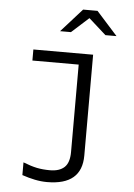

<svg xmlns="http://www.w3.org/2000/svg" viewBox="-62 -772 723 1037"><g transform="rotate(5 300.0 -253.5)"><path d="M233 219Q200 219 166 212Q132 205 97 193V124Q140 141 172 147.5Q204 154 243 154Q294 154 321 129Q348 104 348 46V-428H97V-488H421V59Q421 219 233 219ZM232 -599 346 -726H424L538 -599H478L384 -683L291 -599Z"/></g></svg>

Font: Red Hat Mono
Style: Regular
Weight: 300
Monospace: yes
Designer: Pentagram, MCKL
Foundry: Pentagram, MCKL
Version: Version 1.023